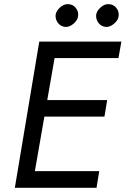

<svg xmlns="http://www.w3.org/2000/svg" viewBox="-20 -899 601 919"><path d="M110 -80H455L442 0H97ZM215 -700H561L547 -621H203ZM168 -420H493L480 -341H155ZM255 -700 133 0H51L168 -700ZM440 -826Q442 -846 461.5 -863.5Q481 -881 502 -879Q523 -878 536.5 -861.5Q550 -845 548 -824Q547 -804 527 -786.5Q507 -769 487 -770Q465 -772 452 -788.5Q439 -805 440 -826ZM246 -826Q248 -846 267.5 -863.5Q287 -881 308 -879Q329 -878 342.5 -861.5Q356 -845 354 -824Q353 -804 333 -786.5Q313 -769 293 -770Q271 -772 258 -788.5Q245 -805 246 -826Z"/></svg>

Font: Jost
Style: Italic
Weight: 400
Italic angle: -5°
Version: Version 3.710